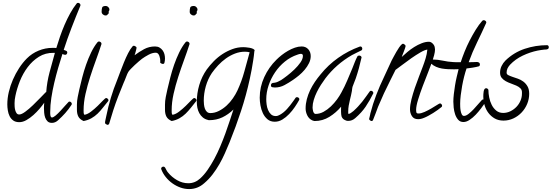

<svg xmlns="http://www.w3.org/2000/svg" viewBox="-20 -793 3793 1320"><path d="M533.2 -757.8Q533.2 -754.9 532.2 -752.9Q501 -677.7 472.2 -603Q443.4 -528.3 418 -450.2Q424.8 -448.2 433.6 -444.3Q442.4 -440.4 442.4 -432.6Q442.4 -425.8 438.5 -420.9Q434.6 -416 427.7 -416Q423.8 -416 418.5 -418Q413.1 -419.9 409.2 -421.9Q394.5 -377 379.9 -326.2Q365.2 -275.4 353 -223.6Q340.8 -171.9 333 -120.6Q325.2 -69.3 325.2 -22.5Q325.2 -18.6 325.2 -12.2Q325.2 -5.9 326.2 0Q327.1 5.9 329.6 10.3Q332 14.6 337.9 14.6Q346.7 14.6 362.8 1Q378.9 -12.7 395.5 -30.8Q412.1 -48.8 427.2 -65.9Q442.4 -83 449.2 -89.8Q452.1 -94.7 458 -94.7Q463.9 -94.7 468.8 -89.8Q473.6 -85 473.6 -79.1Q473.6 -74.2 471.7 -72.3Q452.1 -42 428.7 -15.6Q405.3 10.7 378.9 34.2Q359.4 51.8 336.9 51.8Q317.4 51.8 306.6 41Q295.9 30.3 290.5 15.1Q285.2 0 283.7 -17.6Q282.2 -35.2 282.2 -49.8Q282.2 -59.6 282.7 -68.8Q283.2 -78.1 284.2 -86.9Q271.5 -68.4 252 -45.4Q232.4 -22.5 209.5 -2Q186.5 18.6 161.6 32.7Q136.7 46.9 112.3 46.9Q86.9 46.9 70.8 35.2Q54.7 23.4 45.9 5.4Q37.1 -12.7 33.7 -34.2Q30.3 -55.7 30.3 -75.2Q30.3 -117.2 40.5 -160.6Q50.8 -204.1 68.8 -245.6Q86.9 -287.1 111.3 -324.7Q135.7 -362.3 165 -391.6Q199.2 -425.8 245.1 -444.8Q291 -463.9 340.8 -463.9Q347.7 -463.9 354 -463.9Q360.4 -463.9 367.2 -462.9Q377.9 -499 392.1 -540Q406.2 -581.1 423.8 -622.1Q441.4 -663.1 462.4 -701.2Q483.4 -739.3 506.8 -768.6Q509.8 -773.4 516.6 -773.4Q522.5 -773.4 527.8 -769Q533.2 -764.6 533.2 -757.8ZM357.4 -429.7H349.6Q292 -430.7 247.6 -402.8Q203.1 -375 170.4 -331.5Q137.7 -288.1 116.7 -235.4Q95.7 -182.6 85.9 -133.8Q80.1 -108.4 80.1 -83Q80.1 -75.2 80.6 -62Q81.1 -48.8 84.5 -36.1Q87.9 -23.4 94.2 -14.6Q100.6 -5.9 112.3 -5.9Q127.9 -5.9 153.8 -24.9Q179.7 -43.9 206.5 -69.8Q233.4 -95.7 257.8 -121.1Q282.2 -146.5 293.9 -158.2Q295.9 -160.2 297.9 -160.2Q302.7 -228.5 320.8 -296.4Q338.9 -364.3 357.4 -429.7Z M732.4 -727.5Q732.4 -721.7 727.5 -713.9L726.6 -710.9Q728.5 -705.1 728.5 -702.1Q721.7 -697.3 718.8 -691.9Q715.8 -686.5 705.1 -686.5Q696.3 -686.5 687.5 -693.8Q678.7 -701.2 678.7 -711.9Q678.7 -729.5 682.1 -740.7Q685.5 -752 708 -752Q716.8 -752 724.6 -744.1Q732.4 -736.3 732.4 -727.5ZM725.6 -104.5Q725.6 -99.6 722.7 -96.7Q704.1 -74.2 687 -52.2Q669.9 -30.3 650.9 -11.7Q631.8 6.8 608.4 20Q585 33.2 554.7 39.1Q528.3 27.3 518.6 8.3Q508.8 -10.7 508.8 -38.1V-73.2Q508.8 -98.6 514.2 -126Q519.5 -153.3 525.4 -178.7Q534.2 -216.8 545.4 -260.7Q556.6 -304.7 571.8 -348.1Q586.9 -391.6 606.4 -432.1Q626 -472.7 650.4 -502.9Q655.3 -507.8 660.2 -507.8Q666 -507.8 671.9 -503.4Q677.7 -499 677.7 -492.2V-490.2Q661.1 -438.5 640.1 -381.3Q619.1 -324.2 600.1 -265.1Q581.1 -206.1 567.9 -147.5Q554.7 -88.9 554.7 -34.2Q554.7 -28.3 555.2 -17.6Q555.7 -6.8 561.5 -3.9Q583 -7.8 606.9 -26.4Q630.9 -44.9 651.9 -65.4Q672.9 -85.9 688.5 -102.5Q704.1 -119.1 710 -119.1Q714.8 -119.1 720.2 -114.3Q725.6 -109.4 725.6 -104.5Z M1114.3 -390.6Q1114.3 -382.8 1113.3 -376Q1112.3 -369.1 1110.4 -361.3Q1108.4 -353.5 1099.6 -353.5Q1095.7 -353.5 1088.4 -356.9Q1081.1 -360.4 1081.1 -364.3L1082 -373Q1082 -379.9 1080.6 -389.6Q1079.1 -399.4 1075.7 -408.7Q1072.3 -418 1066.4 -424.3Q1060.5 -430.7 1050.8 -430.7Q1027.3 -430.7 1001 -416.5Q974.6 -402.3 956.1 -388.7Q948.2 -382.8 934.6 -371.1Q920.9 -359.4 906.2 -345.7Q891.6 -332 879.4 -319.3Q867.2 -306.6 862.3 -298.8Q859.4 -294.9 855 -284.7Q850.6 -274.4 846.2 -262.7Q841.8 -251 837.4 -240.2Q833 -229.5 830.1 -223.6Q810.5 -176.8 792.5 -129.9Q774.4 -83 758.8 -35.2Q751 -12.7 744.6 11.2Q738.3 35.2 730.5 57.6Q726.6 65.4 720.7 65.4Q716.8 65.4 709.5 61Q702.1 56.6 702.1 52.7Q702.1 42 705.6 28.3Q709 14.6 710.9 3.9Q723.6 -59.6 742.2 -121.1Q760.7 -182.6 785.2 -242.2Q793.9 -265.6 806.2 -297.9Q818.4 -330.1 832 -363.8Q845.7 -397.5 860.8 -427.2Q876 -457 891.6 -474.6Q895.5 -478.5 900.4 -478.5Q904.3 -478.5 911.6 -474.1Q918.9 -469.7 918.9 -464.8Q918.9 -461.9 917 -454.6Q915 -447.3 913.1 -439Q911.1 -430.7 908.7 -423.3Q906.2 -416 905.3 -413.1Q936.5 -436.5 970.7 -455.1Q1004.9 -473.6 1045.9 -473.6Q1063.5 -473.6 1076.2 -466.3Q1088.9 -459 1097.7 -447.3Q1106.4 -435.5 1110.4 -420.9Q1114.3 -406.2 1114.3 -390.6Z M1337.9 -727.5Q1337.9 -721.7 1333 -713.9L1332 -710.9Q1334 -705.1 1334 -702.1Q1327.1 -697.3 1324.2 -691.9Q1321.3 -686.5 1310.5 -686.5Q1301.8 -686.5 1293 -693.8Q1284.2 -701.2 1284.2 -711.9Q1284.2 -729.5 1287.6 -740.7Q1291 -752 1313.5 -752Q1322.3 -752 1330.1 -744.1Q1337.9 -736.3 1337.9 -727.5ZM1331.1 -104.5Q1331.1 -99.6 1328.1 -96.7Q1309.6 -74.2 1292.5 -52.2Q1275.4 -30.3 1256.3 -11.7Q1237.3 6.8 1213.9 20Q1190.4 33.2 1160.2 39.1Q1133.8 27.3 1124 8.3Q1114.3 -10.7 1114.3 -38.1V-73.2Q1114.3 -98.6 1119.6 -126Q1125 -153.3 1130.9 -178.7Q1139.6 -216.8 1150.9 -260.7Q1162.1 -304.7 1177.2 -348.1Q1192.4 -391.6 1211.9 -432.1Q1231.4 -472.7 1255.9 -502.9Q1260.7 -507.8 1265.6 -507.8Q1271.5 -507.8 1277.3 -503.4Q1283.2 -499 1283.2 -492.2V-490.2Q1266.6 -438.5 1245.6 -381.3Q1224.6 -324.2 1205.6 -265.1Q1186.5 -206.1 1173.3 -147.5Q1160.2 -88.9 1160.2 -34.2Q1160.2 -28.3 1160.6 -17.6Q1161.1 -6.8 1167 -3.9Q1188.5 -7.8 1212.4 -26.4Q1236.3 -44.9 1257.3 -65.4Q1278.3 -85.9 1293.9 -102.5Q1309.6 -119.1 1315.4 -119.1Q1320.3 -119.1 1325.7 -114.3Q1331.1 -109.4 1331.1 -104.5Z M1730.5 -445.3Q1730.5 -443.4 1728.5 -439.5Q1726.6 -422.9 1725.1 -407.7Q1723.6 -392.6 1720.7 -377Q1715.8 -344.7 1710 -313.5Q1704.1 -282.2 1697.3 -251Q1672.9 -138.7 1637.2 -30.3Q1601.6 78.1 1558.6 184.6Q1543 222.7 1525.9 261.2Q1508.8 299.8 1487.8 336.4Q1466.8 373 1441.4 406.2Q1416 439.5 1383.8 466.8Q1338.9 506.8 1280.3 506.8Q1249 506.8 1219.7 496.1Q1190.4 485.4 1165 467.3Q1139.6 449.2 1119.6 424.3Q1099.6 399.4 1088.9 371.1Q1087.9 370.1 1087.9 366.2Q1087.9 360.4 1092.8 356.4Q1097.7 352.5 1103.5 352.5Q1110.4 352.5 1115.2 359.4Q1120.1 368.2 1124.5 377Q1128.9 385.7 1135.7 393.6Q1161.1 424.8 1197.8 445.8Q1234.4 466.8 1274.4 466.8Q1320.3 466.8 1355.5 434.6Q1382.8 410.2 1407.2 375Q1431.6 339.8 1453.6 298.8Q1475.6 257.8 1494.6 212.9Q1513.7 168 1529.8 123.5Q1545.9 79.1 1559.6 37.1Q1573.2 -4.9 1585 -40Q1549.8 -5.9 1508.8 13.7Q1467.8 33.2 1418 33.2Q1417 33.2 1415 33.2Q1413.1 33.2 1412.1 32.2Q1389.6 27.3 1374.5 14.6Q1359.4 2 1350.1 -15.1Q1340.8 -32.2 1336.9 -52.2Q1333 -72.3 1333 -92.8Q1333 -151.4 1350.1 -209Q1367.2 -266.6 1401.4 -315.4Q1422.9 -344.7 1450.2 -372.6Q1477.5 -400.4 1509.8 -421.4Q1542 -442.4 1578.1 -455.6Q1614.3 -468.8 1652.3 -468.8Q1658.2 -468.8 1670.9 -467.8Q1683.6 -466.8 1696.8 -464.4Q1710 -461.9 1720.2 -457Q1730.5 -452.1 1730.5 -445.3ZM1696.3 -433.6Q1681.6 -437.5 1663.1 -437.5Q1628.9 -437.5 1595.7 -424.8Q1562.5 -412.1 1533.2 -391.1Q1503.9 -370.1 1479.5 -343.8Q1455.1 -317.4 1436.5 -291Q1409.2 -250 1395 -200.2Q1380.9 -150.4 1380.9 -100.6Q1380.9 -89.8 1382.3 -75.2Q1383.8 -60.5 1388.2 -47.4Q1392.6 -34.2 1401.9 -24.9Q1411.1 -15.6 1425.8 -15.6Q1456.1 -15.6 1484.9 -30.3Q1513.7 -44.9 1538.1 -67.4Q1562.5 -89.8 1581.5 -117.7Q1600.6 -145.5 1612.3 -170.9Q1641.6 -234.4 1659.7 -300.8Q1677.7 -367.2 1696.3 -433.6Z M2116.2 -407.2Q2116.2 -382.8 2104.5 -358.9Q2092.8 -335 2074.7 -313.5Q2056.6 -292 2035.2 -274.4Q2013.7 -256.8 1995.1 -244.1Q1966.8 -224.6 1936 -208Q1905.3 -191.4 1869.1 -191.4Q1861.3 -191.4 1852.1 -193.4Q1842.8 -195.3 1842.8 -206.1Q1842.8 -219.7 1855.5 -222.7Q1858.4 -223.6 1862.3 -223.6Q1866.2 -223.6 1870.1 -224.6Q1880.9 -226.6 1891.1 -231.4Q1901.4 -236.3 1912.1 -242.2Q1928.7 -252.9 1954.1 -272.5Q1979.5 -292 2003.9 -315.4Q2028.3 -338.9 2045.4 -363.3Q2062.5 -387.7 2062.5 -409.2Q2062.5 -422.9 2047.9 -422.9Q2042 -422.9 2036.1 -420.9Q2030.3 -418.9 2024.4 -417Q1977.5 -401.4 1938.5 -369.6Q1899.4 -337.9 1871.1 -295.9Q1842.8 -253.9 1826.7 -206.1Q1810.5 -158.2 1810.5 -110.4Q1810.5 -94.7 1813 -74.7Q1815.4 -54.7 1822.8 -37.1Q1830.1 -19.5 1842.8 -7.3Q1855.5 4.9 1876 4.9Q1883.8 4.9 1890.6 2.4Q1897.5 0 1904.3 -3.9Q1930.7 -18.6 1953.1 -43.5Q1975.6 -68.4 1993.2 -93.8Q1998 -99.6 2002.4 -106.4Q2006.8 -113.3 2011.7 -120.1Q2014.6 -125 2021.5 -125Q2027.3 -125 2032.7 -121.1Q2038.1 -117.2 2038.1 -110.4Q2038.1 -108.4 2036.1 -104.5Q2024.4 -83 2006.8 -57.1Q1989.3 -31.2 1967.8 -8.8Q1946.3 13.7 1921.4 28.8Q1896.5 43.9 1869.1 43.9Q1838.9 43.9 1818.8 26.9Q1798.8 9.8 1787.1 -15.1Q1775.4 -40 1770.5 -68.8Q1765.6 -97.7 1765.6 -121.1Q1765.6 -195.3 1796.9 -263.2Q1828.1 -331.1 1880.9 -382.8Q1896.5 -398.4 1917 -414.6Q1937.5 -430.7 1960.4 -443.8Q1983.4 -457 2007.3 -465.3Q2031.2 -473.6 2053.7 -473.6Q2082 -473.6 2099.1 -454.6Q2116.2 -435.5 2116.2 -407.2Z M2546.9 -152.3Q2521.5 -100.6 2494.1 -60.1Q2466.8 -19.5 2422.9 18.6Q2401.4 38.1 2374 38.1Q2359.4 38.1 2346.2 29.8Q2333 21.5 2328.1 6.8Q2326.2 2 2325.7 -6.8Q2325.2 -15.6 2324.7 -25.4Q2324.2 -35.2 2324.7 -44.4Q2325.2 -53.7 2325.2 -59.6Q2291 -18.6 2244.6 10.3Q2198.2 39.1 2142.6 39.1Q2139.6 39.1 2134.3 37.1Q2128.9 35.2 2126 34.2Q2103.5 23.4 2092.3 0Q2081.1 -23.4 2081.1 -46.9Q2081.1 -79.1 2089.4 -110.8Q2097.7 -142.6 2111.8 -172.4Q2126 -202.1 2144.5 -229.5Q2163.1 -256.8 2183.6 -281.2Q2236.3 -346.7 2304.7 -395Q2373 -443.4 2453.1 -472.7Q2454.1 -473.6 2457 -473.6Q2463.9 -473.6 2467.3 -468.8Q2470.7 -463.9 2470.7 -458Q2470.7 -449.2 2463.9 -446.3Q2447.3 -437.5 2431.2 -430.2Q2415 -422.9 2399.4 -414.1Q2291 -351.6 2216.8 -253.9Q2202.1 -234.4 2186.5 -210Q2170.9 -185.5 2158.2 -159.7Q2145.5 -133.8 2137.2 -106.4Q2128.9 -79.1 2128.9 -53.7Q2128.9 -49.8 2129.9 -42.5Q2130.9 -35.2 2132.8 -27.8Q2134.8 -20.5 2139.2 -15.1Q2143.6 -9.8 2149.4 -9.8Q2177.7 -9.8 2204.6 -24.4Q2231.4 -39.1 2254.9 -61.5Q2278.3 -84 2296.9 -109.4Q2315.4 -134.8 2327.1 -157.2Q2349.6 -198.2 2367.2 -239.7Q2384.8 -281.2 2402.3 -323.2Q2409.2 -340.8 2418.5 -364.3Q2427.7 -387.7 2436.5 -404.3Q2440.4 -411.1 2449.2 -411.1Q2456.1 -411.1 2460.9 -407.2Q2465.8 -403.3 2465.8 -396.5L2464.8 -394.5Q2457 -359.4 2447.3 -323.7Q2437.5 -288.1 2425.8 -253.9Q2420.9 -240.2 2414.1 -223.6Q2407.2 -207 2403.3 -195.3Q2401.4 -188.5 2400.9 -181.6Q2400.4 -174.8 2399.4 -168Q2396.5 -152.3 2393.1 -137.2Q2389.6 -122.1 2385.7 -106.4Q2380.9 -86.9 2377.4 -66.9Q2374 -46.9 2374 -26.4Q2374 -21.5 2374 -17.6Q2374 -13.7 2375 -9.8Q2381.8 -9.8 2391.1 -15.6Q2400.4 -21.5 2410.2 -29.8Q2419.9 -38.1 2428.2 -46.9Q2436.5 -55.7 2441.4 -60.5Q2470.7 -91.8 2497.1 -129.9Q2503.9 -137.7 2509.3 -147Q2514.6 -156.2 2521.5 -164.1Q2524.4 -168.9 2530.3 -168.9Q2537.1 -168.9 2542 -164.1Q2546.9 -159.2 2546.9 -152.3Z M3019.5 -65.4Q3019.5 -59.6 3014.6 -56.6Q3003.9 -47.9 2989.3 -37.1Q2974.6 -26.4 2958 -16.1Q2941.4 -5.9 2925.3 2.9Q2909.2 11.7 2896.5 16.6Q2874 26.4 2854.5 26.4Q2825.2 26.4 2812 5.4Q2798.8 -15.6 2798.8 -41Q2798.8 -71.3 2808.6 -109.9Q2818.4 -148.4 2832 -188.5Q2845.7 -228.5 2860.8 -267.1Q2876 -305.7 2886.7 -335Q2897.5 -363.3 2906.2 -392.1Q2915 -420.9 2918 -452.1Q2900.4 -450.2 2870.1 -432.6Q2839.8 -415 2807.1 -392.1Q2774.4 -369.1 2745.1 -346.7Q2715.8 -324.2 2699.2 -312.5L2664.1 -242.2Q2640.6 -196.3 2619.6 -150.9Q2598.6 -105.5 2579.1 -58.6Q2570.3 -36.1 2562.5 -13.7Q2554.7 8.8 2544.9 31.2Q2542 39.1 2534.2 39.1Q2530.3 39.1 2523.9 34.2Q2517.6 29.3 2517.6 25.4Q2517.6 24.4 2519 19Q2520.5 13.7 2522 6.8Q2523.4 0 2524.9 -5.9Q2526.4 -11.7 2526.4 -13.7Q2543 -78.1 2566.9 -140.6Q2590.8 -203.1 2620.1 -263.7Q2633.8 -292 2646.5 -320.8Q2659.2 -349.6 2672.9 -377.9Q2678.7 -388.7 2687 -404.3Q2695.3 -419.9 2704.6 -436Q2713.9 -452.1 2723.6 -466.3Q2733.4 -480.5 2742.2 -488.3Q2746.1 -492.2 2751 -492.2Q2754.9 -492.2 2761.7 -486.8Q2768.6 -481.4 2768.6 -476.6Q2768.6 -473.6 2765.1 -462.9Q2761.7 -452.1 2756.8 -439.9Q2752 -427.7 2747.6 -416.5Q2743.2 -405.3 2742.2 -401.4Q2758.8 -417 2780.8 -435.5Q2802.7 -454.1 2827.6 -469.7Q2852.5 -485.4 2878.9 -495.6Q2905.3 -505.9 2928.7 -505.9Q2942.4 -505.9 2954.6 -493.7Q2966.8 -481.4 2968.8 -467.8Q2970.7 -458 2970.7 -453.1Q2970.7 -436.5 2964.4 -412.6Q2958 -388.7 2952.1 -372.1Q2942.4 -343.8 2923.8 -297.4Q2905.3 -251 2886.7 -202.1Q2868.2 -153.3 2854.5 -108.4Q2840.8 -63.5 2840.8 -38.1Q2840.8 -27.3 2842.8 -20Q2844.7 -12.7 2857.4 -12.7Q2875 -12.7 2898.9 -23.4Q2922.9 -34.2 2945.3 -47.4Q2967.8 -60.5 2984.4 -71.3Q3001 -82 3004.9 -82Q3010.7 -82 3015.1 -76.7Q3019.5 -71.3 3019.5 -65.4Z M3323.2 -639.6Q3323.2 -637.7 3322.8 -636.7Q3322.3 -635.7 3322.3 -634.8Q3292 -567.4 3259.8 -501.5Q3227.5 -435.5 3202.1 -365.2Q3212.9 -365.2 3222.7 -365.7Q3232.4 -366.2 3243.2 -366.2Q3248 -366.2 3254.4 -366.7Q3260.7 -367.2 3266.1 -365.7Q3271.5 -364.3 3275.4 -360.8Q3279.3 -357.4 3279.3 -349.6Q3279.3 -339.8 3271.5 -336.9Q3264.6 -335 3253.4 -332.5Q3242.2 -330.1 3230 -328.1Q3217.8 -326.2 3206.5 -324.7Q3195.3 -323.2 3187.5 -322.3Q3178.7 -296.9 3170.9 -266.1Q3163.1 -235.4 3157.2 -202.6Q3151.4 -169.9 3147.5 -138.2Q3143.6 -106.4 3143.6 -80.1Q3143.6 -73.2 3144 -59.1Q3144.5 -44.9 3147 -31.2Q3149.4 -17.6 3154.8 -6.8Q3160.2 3.9 3169.9 3.9Q3183.6 3.9 3201.2 -9.8Q3218.8 -23.4 3235.8 -41.5Q3252.9 -59.6 3268.1 -77.6Q3283.2 -95.7 3293 -105.5Q3296.9 -109.4 3301.8 -109.4Q3307.6 -109.4 3313 -104.5Q3318.4 -99.6 3318.4 -93.8Q3318.4 -90.8 3315.4 -86.9Q3304.7 -71.3 3287.6 -48.3Q3270.5 -25.4 3250.5 -4.4Q3230.5 16.6 3208.5 31.2Q3186.5 45.9 3166 45.9Q3143.6 45.9 3129.9 30.3Q3116.2 14.6 3108.9 -7.3Q3101.6 -29.3 3099.1 -53.2Q3096.7 -77.1 3096.7 -93.8Q3096.7 -117.2 3100.1 -146.5Q3103.5 -175.8 3108.4 -206.1Q3113.3 -236.3 3120.1 -265.1Q3127 -293.9 3132.8 -317.4Q3125 -317.4 3117.7 -316.9Q3110.4 -316.4 3102.5 -316.4Q3082 -316.4 3060.5 -317.4Q3039.1 -318.4 3018.6 -321.8Q2998 -325.2 2978.5 -333.5Q2959 -341.8 2943.4 -356.4Q2939.5 -359.4 2939.5 -365.2Q2939.5 -367.2 2945.3 -375.5Q2951.2 -383.8 2953.1 -383.8Q2989.3 -383.8 3024.4 -376Q3059.6 -368.2 3095.7 -366.2Q3107.4 -365.2 3119.6 -365.2Q3131.8 -365.2 3144.5 -365.2H3147.5Q3158.2 -398.4 3173.8 -437.5Q3189.5 -476.6 3209 -514.6Q3228.5 -552.7 3250.5 -588.4Q3272.5 -624 3295.9 -650.4Q3301.8 -654.3 3305.7 -654.3Q3311.5 -654.3 3317.4 -649.9Q3323.2 -645.5 3323.2 -639.6Z M3752.9 -468.8Q3752.9 -456.1 3741.2 -454.1Q3736.3 -452.1 3731.9 -452.6Q3727.5 -453.1 3722.7 -452.1Q3710.9 -451.2 3699.7 -449.2Q3688.5 -447.3 3676.8 -445.3Q3624 -434.6 3573.7 -410.6Q3523.4 -386.7 3486.3 -347.7Q3475.6 -335.9 3469.2 -322.8Q3462.9 -309.6 3462.9 -293Q3462.9 -282.2 3474.6 -276.4Q3486.3 -270.5 3503.4 -264.6Q3520.5 -258.8 3540.5 -252Q3560.5 -245.1 3577.6 -232.4Q3594.7 -219.7 3606.4 -199.7Q3618.2 -179.7 3618.2 -148.4Q3618.2 -112.3 3604.5 -79.1Q3590.8 -45.9 3566.4 -20Q3542 5.9 3509.8 21Q3477.5 36.1 3441.4 36.1Q3407.2 36.1 3381.3 21.5Q3355.5 6.8 3337.9 -16.6Q3320.3 -40 3311.5 -69.8Q3302.7 -99.6 3302.7 -130.9Q3302.7 -136.7 3303.2 -146Q3303.7 -155.3 3305.2 -164.1Q3306.6 -172.9 3310.5 -179.7Q3314.5 -186.5 3322.3 -186.5Q3327.1 -186.5 3332.5 -182.6Q3337.9 -178.7 3337.9 -172.9Q3337.9 -150.4 3343.3 -123Q3348.6 -95.7 3360.4 -72.3Q3372.1 -48.8 3391.6 -32.7Q3411.1 -16.6 3439.5 -16.6Q3464.8 -16.6 3488.3 -27.8Q3511.7 -39.1 3529.8 -57.6Q3547.9 -76.2 3558.1 -100.1Q3568.4 -124 3568.4 -149.4V-159.2Q3568.4 -175.8 3557.1 -186.5Q3545.9 -197.3 3529.3 -204.6Q3512.7 -211.9 3493.2 -218.8Q3473.6 -225.6 3457 -234.9Q3440.4 -244.1 3429.2 -257.8Q3418 -271.5 3418 -293.9Q3418 -317.4 3428.2 -338.9Q3438.5 -360.4 3455.1 -377Q3512.7 -432.6 3587.4 -457.5Q3662.1 -482.4 3741.2 -482.4Q3747.1 -482.4 3750 -478Q3752.9 -473.6 3752.9 -468.8Z"/></svg>

Font: Calligraffiti
Style: Regular
Weight: 400
Designer: Dathan Boardman
Foundry: Open Window
Version: Version 1.000